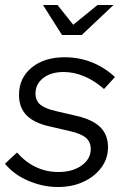

<svg xmlns="http://www.w3.org/2000/svg" viewBox="-33 -738 491 768"><path d="M199 10Q138 10 80 -15Q22 -40 -13 -83L35 -128Q104 -50 201 -50Q257 -50 293.5 -76Q330 -102 330 -142Q330 -170 311 -186.5Q292 -203 249 -213L167 -232Q103 -246 73 -277Q43 -308 43 -358Q43 -426 93.5 -467.5Q144 -509 226 -509Q282 -509 332.5 -489.5Q383 -470 427 -430L383 -382Q346 -415 304.5 -432.5Q263 -450 222 -450Q171 -450 140 -426Q109 -402 109 -364Q109 -336 127.5 -320Q146 -304 189 -294L271 -275Q337 -260 368 -229.5Q399 -199 399 -149Q399 -104 372.5 -68Q346 -32 301 -11Q256 10 199 10ZM215 -598 139 -718H197L260 -639L357 -718H421L294 -598Z"/></svg>

Font: Red Hat Display VF
Style: Italic
Weight: 300
Italic angle: -12°
Designer: Pentagram, MCKL
Foundry: Pentagram, MCKL
Version: Version 1.010